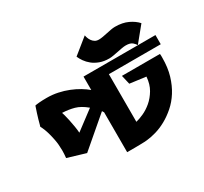

<svg xmlns="http://www.w3.org/2000/svg" viewBox="-149 -963 1218 1149"><g transform="rotate(-30 460.5 -388.0)"><path d="M364.3 -363.3Q323.2 -397.5 286.1 -407.7Q249 -418 204.1 -419.9Q205.1 -418 210 -400.9Q214.8 -383.8 219.7 -360.4Q224.6 -336.9 229 -311Q233.4 -285.2 234.4 -265.6ZM562.5 -151.4Q584 -156.2 614.7 -169.9Q645.5 -183.6 674.3 -208Q703.1 -232.4 724.6 -268.6Q746.1 -304.7 750 -355.5L639.6 -370.1L625 -432.6H887.7Q888.7 -425.8 888.7 -419.4Q888.7 -413.1 888.7 -406.2Q888.7 -337.9 872.6 -284.2Q856.4 -230.5 830.1 -189Q803.7 -147.5 769.5 -117.7Q735.4 -87.9 699.2 -67.9Q663.1 -47.9 627.4 -37.6Q591.8 -27.3 562.5 -24.4Q557.6 -23.4 543.5 -22.9Q529.3 -22.5 511.7 -22Q494.1 -21.5 475.1 -21.5Q456.1 -21.5 443.4 -21.5H423.8V-296.9L416 -309.6L213.9 -136.7L89.8 -173.8Q92.8 -200.2 92.8 -224.6Q92.8 -266.6 85.9 -301.3Q79.1 -335.9 71.3 -360.8Q63.5 -385.7 56.6 -399.4Q49.8 -413.1 49.8 -413.1V-415Q50.8 -416 50.8 -417L53.7 -426.8Q56.6 -438.5 62 -457.5Q67.4 -476.6 73.2 -494.1L87.9 -538.1H89.8Q94.7 -540 117.7 -542Q140.6 -543.9 168.9 -543.9Q208 -543.9 245.1 -536.1Q282.2 -528.3 314.9 -515.1Q347.7 -502 375.5 -485.4Q403.3 -468.8 423.8 -451.2V-543.9H920.9V-480.5H562.5ZM798.8 -544.9Q794.9 -553.7 780.8 -566.4Q766.6 -579.1 735.4 -579.1Q723.6 -579.1 707.5 -576.2Q691.4 -573.2 674.8 -569.8Q658.2 -566.4 641.6 -563.5Q625 -560.5 612.3 -560.5Q576.2 -560.5 548.3 -570.8Q520.5 -581.1 500.5 -597.2Q480.5 -613.3 467.3 -632.3Q454.1 -651.4 447.3 -668L553.7 -753.9Q554.7 -746.1 558.6 -734.9Q562.5 -723.6 569.8 -713.4Q577.1 -703.1 587.9 -696.3Q598.6 -689.5 615.2 -689.5Q627.9 -689.5 643.6 -692.4Q659.2 -695.3 675.3 -698.7Q691.4 -702.1 707 -705.1Q722.7 -708 735.4 -708Q787.1 -708 824.2 -690.4Q861.3 -672.9 883.8 -647.5L800.8 -545.9Z"/></g></svg>

Font: Shorif Bongobondhu ANSI V2
Style: Regular
Weight: 400
Designer: Shorif Uddin Shishir, Shorif art & Design, e-mail : shorifart@gmail.com, facebook : Shorif2001
Foundry: Lipighor Font Foundry
Version: Designed By Shorif Uddin Shishir | Build By Niladri Shekhar 